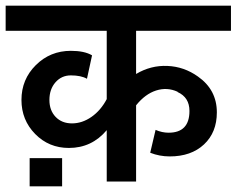

<svg xmlns="http://www.w3.org/2000/svg" viewBox="-47 -642 838 680"><path d="M771 -622V-533H435V-380Q487 -411 546 -408.5Q605 -406 654 -371Q721 -324 721 -244Q721 -173 675.5 -130.5Q630 -88 554 -88Q518 -88 485 -101L504 -182Q527 -172 550 -172Q624 -172 624 -249Q624 -297 582 -316V-317Q545 -334 506 -321.5Q467 -309 435 -269V1H331V-181Q278 -118 197 -118Q126 -118 77.5 -167.5Q29 -217 29 -288Q29 -361 80 -411.5Q131 -462 204 -462Q252 -462 279 -446L261 -363Q240 -375 204 -375Q171 -375 149.5 -350.5Q128 -326 128 -288Q128 -251 150 -228Q172 -205 208 -205Q244 -205 277 -228Q310 -251 331 -291V-533H-27V-622ZM58 18V-82H173V18Z"/></svg>

Font: LT Superior Semi-bold
Style: Regular
Weight: 600
Designer: Daniel Lyons
Foundry: LyonsType
Version: Version 1.0